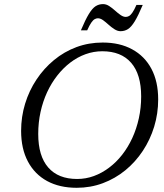

<svg xmlns="http://www.w3.org/2000/svg" viewBox="-20 -884 780 914"><path d="M162 -246.5Q162 -141 209.8 -86.5Q257.5 -32 347 -32Q388.5 -32 426.8 -46Q465 -60 499.2 -85.8Q533.5 -111.5 561.5 -147.2Q589.5 -183 609.8 -227Q630 -271 641 -321Q652 -371 652 -425Q652 -530.5 604.2 -585.2Q556.5 -640 467 -640Q426 -640 387.2 -626Q348.5 -612 314.5 -586Q280.5 -560 252.5 -524.2Q224.5 -488.5 204.2 -444.8Q184 -401 173 -351Q162 -301 162 -246.5ZM733 -410.5Q733 -343.5 714 -281.2Q695 -219 660 -166Q625 -113 576.8 -73.5Q528.5 -34 469.8 -12Q411 10 345 10Q263.5 10 204.2 -22.2Q145 -54.5 112.8 -115.2Q80.5 -176 80.5 -261Q80.5 -328 99.5 -390.2Q118.5 -452.5 153.8 -505.5Q189 -558.5 237.2 -598.2Q285.5 -638 344 -659.8Q402.5 -681.5 469 -681.5Q550 -681.5 609.2 -649.2Q668.5 -617 700.8 -556.5Q733 -496 733 -410.5ZM659.5 -860.5Q638 -809.5 621.5 -782.5Q605 -755.5 589.2 -745.5Q573.5 -735.5 554 -735.5Q539.5 -735.5 525 -744.8Q510.5 -754 497 -766.2Q483.5 -778.5 470.8 -787.8Q458 -797 446 -797Q438.5 -797 430.8 -792.8Q423 -788.5 414.5 -776.2Q406 -764 395 -739.5H365Q386.5 -790.5 403 -817.5Q419.5 -844.5 435.2 -854.5Q451 -864.5 470.5 -864.5Q485.5 -864.5 499.8 -855.2Q514 -846 527.5 -833.8Q541 -821.5 554 -812.5Q567 -803.5 578.5 -803.5Q586 -803.5 593.8 -807.5Q601.5 -811.5 610.2 -824Q619 -836.5 629.5 -860.5Z"/></svg>

Font: Newsreader 20pt
Style: Italic
Weight: 400
Italic angle: -17°
Version: Version 1.003